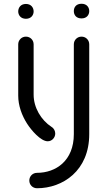

<svg xmlns="http://www.w3.org/2000/svg" viewBox="-20 -732 572 1022"><path d="M77 -223C77 -170 96 -118 124 -74C147 -38 197 20 234 20C257 20 274 0 274 -21C274 -34 268 -48 255 -56C198 -93 159 -160 159 -228V-496C159 -519 141 -537 118 -537C95 -537 77 -519 77 -496ZM77 -671C77 -652 90 -632 118 -632C146 -632 159 -652 159 -671C159 -691 146 -711 118 -711C90 -711 77 -691 77 -671ZM373 -673C373 -653 385 -634 414 -634C442 -634 455 -653 455 -673C455 -693 442 -712 414 -712C385 -712 373 -693 373 -673ZM455 -496C455 -519 437 -537 414 -537C391 -537 373 -519 373 -496V-18C373 124 277 188 177 188C154 188 136 206 136 229C136 252 154 270 177 270C314 270 455 177 455 -18Z"/></svg>

Font: Fabada
Style: Regular
Weight: 400
Designer: deFharo
Foundry: deFharo.com
Version: Version 4.000 2011 initial release